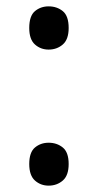

<svg xmlns="http://www.w3.org/2000/svg" viewBox="-20 -570 308 604"><path d="M72 -482Q72 -520 90 -535Q108 -550 133 -550Q159 -550 177.5 -535Q196 -520 196 -482Q196 -446 177.5 -430Q159 -414 133 -414Q108 -414 90 -430Q72 -446 72 -482ZM72 -54Q72 -91 90 -106Q108 -121 133 -121Q159 -121 177.5 -106Q196 -91 196 -54Q196 -18 177.5 -2Q159 14 133 14Q108 14 90 -2Q72 -18 72 -54Z"/></svg>

Font: Noto Sans Tai Viet
Style: Regular
Weight: 400
Designer: Monotype Design Team
Foundry: Monotype Imaging Inc.
Version: Version 2.003; ttfautohint (v1.8.4.7-5d5b)